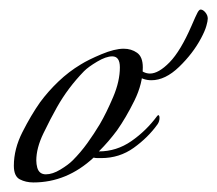

<svg xmlns="http://www.w3.org/2000/svg" viewBox="-20 -380 455 402"><path d="M50 2Q34 2 21.5 -4.5Q9 -11 9 -33Q9 -68 27 -103.5Q45 -139 64 -166Q81 -189 102.5 -209.5Q124 -230 149 -245Q165 -255 192.5 -266.5Q220 -278 239 -278Q255 -278 267 -269.5Q279 -261 279 -239Q279 -205 261.5 -169.5Q244 -134 225 -107Q216 -95 207 -84.5Q198 -74 187 -63Q224 -63 255 -84.5Q286 -106 309 -137L311 -139Q314 -139 314 -133Q314 -126 310 -120Q290 -92 260 -70.5Q230 -49 192 -49Q188 -49 184 -49Q180 -49 176 -50Q120 2 50 2ZM76 -15Q90 -15 106.5 -25Q123 -35 132 -44Q149 -61 163 -80.5Q177 -100 189 -120Q203 -144 217 -177Q231 -210 231 -239Q231 -262 215 -262Q202 -262 183.5 -251Q165 -240 156 -231Q122 -196 99 -155Q86 -132 71 -101Q56 -70 56 -44Q56 -40 56.5 -36.5Q57 -33 58 -29Q62 -15 76 -15ZM297 -212Q280 -212 266 -222.5Q252 -233 252 -245Q252 -253 256 -253Q256 -253 268 -239Q280 -226 294 -226Q312 -226 335 -249.5Q358 -273 381 -326Q390 -347 393.5 -353.5Q397 -360 400 -360Q405 -360 410 -354Q415 -348 415 -341Q415 -336 412 -325.5Q409 -315 401 -300Q384 -268 355 -240Q326 -212 297 -212Z"/></svg>

Font: Italianno
Style: Regular
Weight: 400
Designer: Robert E. Leuschke
Foundry: Robert E. Leuschke
Version: Version 1.100; ttfautohint (v1.8.3)